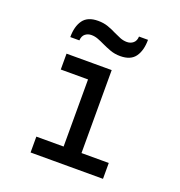

<svg xmlns="http://www.w3.org/2000/svg" viewBox="-129 -823 874 933"><g transform="rotate(20 308.0 -357.0)"><path d="M272 -10V-511H364.5V-10ZM131 0V-82H505.5V0ZM131 -429V-511H327V-429ZM379.5 -589Q351 -589 327.2 -597.8Q303.5 -606.5 282.5 -616.5Q265 -625 248.5 -631.2Q232 -637.5 214.5 -637.5Q196 -637.5 182.5 -626.8Q169 -616 167.5 -593H120.5Q120.5 -648.5 144 -681Q167.5 -713.5 221.5 -713.5Q250 -713.5 273.5 -705.2Q297 -697 317 -686.5Q334.5 -678 351.5 -671.2Q368.5 -664.5 386.5 -664.5Q405.5 -664.5 419 -675.8Q432.5 -687 433.5 -709.5H480Q480 -654.5 456.8 -621.8Q433.5 -589 379.5 -589Z"/></g></svg>

Font: Overpass Mono Light Medium
Style: Regular
Weight: 500
Monospace: yes
Version: Version 4.000